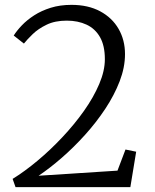

<svg xmlns="http://www.w3.org/2000/svg" viewBox="-20 -771 639 791"><path d="M32 -34Q81.5 -64.5 134.5 -108.8Q187.5 -153 237 -205.8Q286.5 -258.5 326 -314.2Q365.5 -370 388.8 -424.8Q412 -479.5 412 -527Q412 -583 392 -618Q372 -653 336.5 -669.5Q301 -686 255 -686Q206.5 -686 172 -669.2Q137.5 -652.5 114.8 -630.5Q92 -608.5 78.5 -591.5L36.5 -624.5Q49 -644.5 70 -666.5Q91 -688.5 120.8 -707.8Q150.5 -727 189 -739Q227.5 -751 274.5 -751Q343 -751 392.5 -724.5Q442 -698 468.5 -652Q495 -606 495 -548Q495 -493.5 473 -436.2Q451 -379 413.8 -322.8Q376.5 -266.5 330 -215Q283.5 -163.5 234 -120.5Q184.5 -77.5 139 -47L464 -68L497 -155L541 -146L517 0H44Z"/></svg>

Font: Merriweather Light 18pt Light
Style: Regular
Weight: 300
Version: Version 2.100